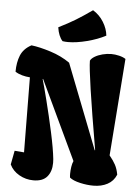

<svg xmlns="http://www.w3.org/2000/svg" viewBox="-64 -1035 797 1095"><g transform="rotate(5 334.5 -487.5)"><path d="M504.9 -192.9Q430.7 -623.5 430.7 -698.2Q436.5 -710.9 455.1 -722.2Q473.6 -733.4 499 -740Q524.4 -746.6 549.8 -746.6Q570.8 -746.6 594.2 -741Q617.7 -735.4 631.8 -725.6L589.8 -169.9Q612.3 -142.6 624.5 -119.6Q636.7 -96.7 642.6 -64Q627 -26.4 592.5 -8.1Q558.1 10.3 512.2 10.3Q475.6 10.3 435.8 1.2Q396 -7.8 376 -23.9Q374.5 -32.2 374.5 -45.4Q374.5 -64.9 377.7 -85.7Q380.9 -106.4 387.2 -119.6L173.8 -571.3L171.4 -570.3Q181.2 -538.1 203.1 -451.4Q225.1 -364.7 245.4 -271.5Q265.6 -178.2 271.5 -121.1Q272.5 -106.4 272.5 -99.1Q272.5 -49.8 247.3 -20Q222.2 9.8 168.9 9.8Q125 9.8 87.4 -11.7Q49.8 -33.2 32.7 -69.3L47.9 -148.9L102.1 -144.5L98.1 -573.7Q75.2 -575.2 53 -581.3Q30.8 -587.4 13.7 -598.6Q13.7 -651.4 30 -691.9Q46.4 -732.4 91.3 -756.3Q139.2 -750.5 202.1 -730.5Q265.1 -710.4 313.5 -676.3L502.9 -190.9ZM265.6 -795.4Q281.2 -793 297.4 -793Q344.7 -793 405.3 -808.6Q465.8 -824.2 511.7 -848.6Q507.8 -887.7 484.6 -925.5Q461.4 -963.4 423.8 -986.3Q369.6 -948.2 330.8 -924.6Q292 -900.9 234.4 -872.1Q241.7 -821.8 265.6 -795.4Z"/></g></svg>

Font: Fruktur
Style: Regular
Weight: 400
Designer: Viktoriya Grabowska
Foundry: Viktoriya Grabowska
Version: Version 1.004; ttfautohint (v1.4.1)